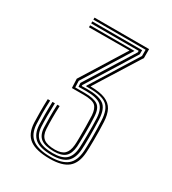

<svg xmlns="http://www.w3.org/2000/svg" viewBox="-103 -860 432 482"><g transform="rotate(30 113.0 -618.5)"><path d="M112 -436.8Q72.8 -436.8 53.9 -450.5Q35 -464.2 33.5 -496Q33 -507.2 32.9 -526Q32.8 -544.8 33.5 -564H40.5Q39.5 -543 39.6 -526.2Q39.8 -509.5 40.5 -495.5Q42 -466.8 59.5 -454.4Q77 -442 112 -442Q144.2 -442 159.9 -454.9Q175.5 -467.8 177.5 -496.8Q178.2 -506.2 178.4 -533.1Q178.5 -560 177.2 -584.8Q175.8 -616.8 160.8 -628.4Q145.8 -640 111 -640H100.8V-642.2L184.2 -776.2V-794.2H32.8V-800H191V-774.2L110.5 -645.5Q138.2 -645.2 153.9 -638.6Q169.5 -632 176.4 -618.8Q183.2 -605.5 184.2 -585Q185.5 -558.2 185.2 -532.5Q185 -506.8 184.2 -496.5Q182.2 -465.2 165.2 -451Q148.2 -436.8 112 -436.8ZM112 -458Q86.2 -458 74.2 -467.1Q62.2 -476.2 61 -497Q60.5 -508 60.4 -526.4Q60.2 -544.8 61.2 -564H68Q67.2 -545.2 67.2 -528.1Q67.2 -511 68 -497.2Q69 -479.2 79.2 -471.2Q89.5 -463.2 112 -463.2Q130.8 -463.2 139.5 -471.6Q148.2 -480 149.8 -498.2Q150.5 -504 150.6 -519Q150.8 -534 150.6 -551.9Q150.5 -569.8 149.8 -584.2Q148.5 -603.2 139.9 -610.9Q131.2 -618.5 106.2 -618.5H72L70.8 -644.8L150.2 -772.5L32.8 -772V-777.8H161.5L77.8 -642.8L78.5 -624H106Q132.2 -624 144 -616.1Q155.8 -608.2 156.8 -584.2Q158 -563.2 157.8 -535.9Q157.5 -508.5 156.8 -497.8Q155 -476.5 144.5 -467.2Q134 -458 112 -458ZM112 -447.2Q77.8 -447.2 63.1 -459.5Q48.5 -471.8 47.2 -497Q46.8 -507.8 46.6 -526.4Q46.5 -545 47.2 -564H54.2Q53.5 -543.8 53.5 -526.6Q53.5 -509.5 54.2 -496.2Q55.5 -473.2 69.1 -463Q82.8 -452.8 112 -452.8Q137.5 -452.8 149.6 -463.2Q161.8 -473.8 163.5 -497.2Q164.2 -506.5 164.5 -534.2Q164.8 -562 163.8 -584.5Q162.5 -609.2 150.4 -619.5Q138.2 -629.8 106 -629.8L84.8 -629.5L84 -640.2L170.5 -779V-783.2H32.8V-789H177.2V-777L90.8 -638V-635.2L106 -635.5Q138.8 -635.8 154 -625.6Q169.2 -615.5 170.5 -584.5Q171.5 -562 171.5 -535Q171.5 -508 170.5 -497Q168.8 -471 155 -459.1Q141.2 -447.2 112 -447.2Z"/></g></svg>

Font: Big Shoulders Inline Text Thin ExtraLight
Style: Regular
Weight: 250
Version: Version 2.002